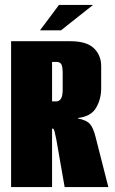

<svg xmlns="http://www.w3.org/2000/svg" viewBox="-20 -758 464 778"><path d="M25 0V-591H265Q331 -591 360.5 -562.5Q390 -534 390 -490V-400Q390 -357 369.5 -321.5Q349 -286 296 -280V-278Q331 -271 344.5 -255.5Q358 -240 367 -204L419 0H242L208 -194Q204 -214 201 -225.5Q198 -237 194 -237H191V0ZM191 -347H207Q220 -347 227 -358Q234 -369 234 -396V-461Q234 -488 228.5 -497.5Q223 -507 210 -507H191ZM142 -635 219 -738H357L227 -635Z"/></svg>

Font: Alumni Sans Black
Style: Regular
Weight: 900
Designer: Robert E. Leuschke
Foundry: Robert E. Leuschke
Version: Version 1.018